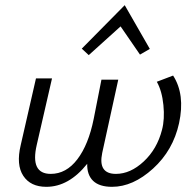

<svg xmlns="http://www.w3.org/2000/svg" viewBox="-20 -717 749 742"><path d="M446 -615 323 -504 296 -529 462 -697 559 -528 521 -506ZM649 -425Q696 -352 672 -241Q649 -136 571.5 -65.5Q494 5 413 5Q364 5 340 -18Q316 -41 317 -84Q246 5 159 5Q98 5 70 -37.5Q42 -80 60 -156L119 -414H181L122 -157Q96 -45 176 -45Q236 -45 279 -101.5Q322 -158 342 -257L372 -409H437L375 -126Q358 -45 428 -45Q484 -45 535.5 -93Q587 -141 606 -215Q617 -256 611.5 -311Q606 -366 586 -401Z"/></svg>

Font: EauTest
Style: Italic
Weight: 400
Italic angle: -12°
Designer: Christian Thalmann (Catharsis Fonts)
Version: Version 0.001;PS 000.001;hotconv 1.0.88;makeotf.lib2.5.64775